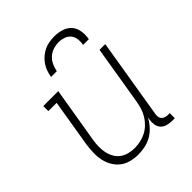

<svg xmlns="http://www.w3.org/2000/svg" viewBox="-208 -879 1017 1017"><g transform="rotate(-45 300.0 -371.0)"><path d="M240 8Q212 8 184.5 1Q157 -6 136 -22.5Q115 -39 101.5 -62.5Q88 -86 82.5 -113Q77 -140 78 -168.5Q79 -197 83 -226L127 -492H65V-530H177L125 -219Q121 -196 120.5 -173Q120 -150 124 -128.5Q128 -107 138.5 -87.5Q149 -68 166 -55Q183 -42 204.5 -36Q226 -30 249 -30Q271 -30 293 -34.5Q315 -39 335.5 -49.5Q356 -60 373 -76.5Q390 -93 402 -112.5Q414 -132 420.5 -153.5Q427 -175 431 -197L486 -530H529L455 -81Q453 -71 454.5 -61Q456 -51 462 -44Q468 -37 477.5 -33.5Q487 -30 497 -30H512V8H491Q473 8 455.5 3Q438 -2 426.5 -14.5Q415 -27 412 -45Q409 -63 412 -81L414 -95Q401 -71 382.5 -50.5Q364 -30 340.5 -16.5Q317 -3 291 2.5Q265 8 240 8ZM203 -610Q206 -629 212.5 -647.5Q219 -666 230.5 -683Q242 -700 258 -713.5Q274 -727 292 -735.5Q310 -744 329.5 -747Q349 -750 368 -750Q396 -750 422.5 -741.5Q449 -733 466 -713.5Q483 -694 487 -666Q491 -638 486 -610H443Q447 -630 444.5 -650Q442 -670 430.5 -684.5Q419 -699 400 -705.5Q381 -712 362 -712Q341 -712 320.5 -705.5Q300 -699 284 -684.5Q268 -670 259 -650.5Q250 -631 246 -610Z"/></g></svg>

Font: Iosevka Curly Slab XLtEx
Style: Italic
Weight: 200
Width: 7
Italic angle: -9°
Monospace: yes
Designer: Belleve Invis
Foundry: Belleve Invis
Version: Version 11.1.0; ttfautohint (v1.8.3)